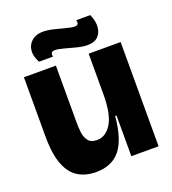

<svg xmlns="http://www.w3.org/2000/svg" viewBox="-131 -800 819 914"><g transform="rotate(-20 278.5 -343.5)"><path d="M200 14Q151 14 112.5 -8Q74 -30 52.5 -83.5Q31 -137 31 -230V-528H193V-243Q193 -220 195.5 -193Q198 -166 211.5 -147Q225 -128 257 -128Q301 -128 330 -174.5Q359 -221 359 -324V-528H521V0H383V-206H376Q366 -91 323.5 -38.5Q281 14 200 14ZM369 -568Q345 -568 314.5 -576Q284 -584 256.5 -591.5Q229 -599 214 -599Q198 -599 195 -590.5Q192 -582 195 -573H124Q105 -607 108.5 -636Q112 -665 133.5 -683Q155 -701 189 -701Q213 -701 242.5 -694Q272 -687 299 -679.5Q326 -672 340 -672Q356 -672 358.5 -680Q361 -688 358 -698H429Q444 -666 442.5 -636Q441 -606 423 -587Q405 -568 369 -568Z"/></g></svg>

Font: Bricolage Grotesque 48pt ExtraBold
Style: Regular
Weight: 800
Designer: Mathieu Triay
Foundry: Atelier Triay
Version: Version 1.000; ttfautohint (v1.8.4.7-5d5b);gftools[0.9.32]